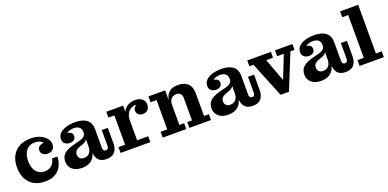

<svg xmlns="http://www.w3.org/2000/svg" viewBox="-7 -1465 4564 2260"><g transform="rotate(-20 2274.5 -334.5)"><path d="M289 13Q213 13 154.5 -18Q96 -49 63.5 -110Q31 -171 31 -257Q31 -343 64.5 -402.5Q98 -462 157.5 -492.5Q217 -523 297 -523L327 -462Q278 -462 245.5 -438.5Q213 -415 196.5 -373.5Q180 -332 180 -278Q180 -226 197 -186Q214 -146 246.5 -123.5Q279 -101 324 -101Q354 -101 377 -110.5Q400 -120 416 -136Q432 -152 442 -172.5Q452 -193 455 -215H522Q521 -166 505.5 -124Q490 -82 461 -51.5Q432 -21 389 -4Q346 13 289 13ZM428 -285Q391 -285 368.5 -304Q346 -323 346 -353Q346 -389 374.5 -406.5Q403 -424 451 -423V-380Q444 -402 428.5 -421Q413 -440 388 -451Q363 -462 327 -462L297 -523Q362 -523 411.5 -502Q461 -481 489 -446.5Q517 -412 517 -370Q517 -331 493 -308Q469 -285 428 -285Z M715 -314Q682 -314 656.5 -333Q631 -352 631 -390Q631 -435 662 -465Q693 -495 743.5 -509.5Q794 -524 852 -524Q948 -524 999 -484Q1050 -444 1049 -362L909 -379Q909 -422 884 -442.5Q859 -463 816 -463Q788 -463 763.5 -455Q739 -447 722.5 -432Q706 -417 699 -394V-436Q740 -436 765 -422.5Q790 -409 790 -376Q790 -347 770 -330.5Q750 -314 715 -314ZM1058 12Q989 12 956.5 -26.5Q924 -65 924 -134V-164H907V-293H903L909 -335V-379L1049 -362V-128Q1049 -110 1058 -99Q1067 -88 1083 -88Q1101 -88 1110 -99Q1119 -110 1119 -128V-329H1195V-135Q1195 -68 1162 -28Q1129 12 1058 12ZM751 11Q675 11 631.5 -26.5Q588 -64 588 -124Q588 -169 607.5 -198.5Q627 -228 662 -247Q697 -266 741 -277L826 -299Q853 -307 871 -316Q889 -325 899 -340Q909 -355 909 -379L912 -293H907Q901 -278 886 -266.5Q871 -255 845 -246L816 -236Q792 -228 776 -217.5Q760 -207 751.5 -192.5Q743 -178 743 -157Q743 -126 762 -108.5Q781 -91 812 -91Q838 -91 859.5 -102.5Q881 -114 894 -139.5Q907 -165 907 -206L933 -197Q934 -125 912 -79Q890 -33 849 -11Q808 11 751 11Z M1235 0V-73H1318V-440H1243V-513H1454V-334L1469 -338V-73H1608V0ZM1429 -315Q1431 -394 1455.5 -440.5Q1480 -487 1520 -507Q1560 -527 1608 -527Q1661 -527 1693.5 -499.5Q1726 -472 1726 -427Q1726 -389 1703.5 -365Q1681 -341 1641 -341Q1606 -341 1585.5 -359Q1565 -377 1565 -406Q1565 -441 1588 -458.5Q1611 -476 1660 -473L1655 -426Q1652 -448 1635.5 -459Q1619 -470 1591 -470Q1560 -470 1532 -453.5Q1504 -437 1486.5 -403Q1469 -369 1469 -315Z M2097 0V-73H2156V-353Q2156 -390 2137.5 -408Q2119 -426 2087 -426Q2064 -426 2043.5 -416Q2023 -406 2010.5 -384Q1998 -362 1998 -323H1975Q1975 -386 1991.5 -430.5Q2008 -475 2045 -498Q2082 -521 2145 -521Q2215 -521 2261 -482Q2307 -443 2307 -357V-73H2368V0ZM1763 0V-73H1846V-440H1771V-513H1980V-355L1998 -358V-73H2058V0Z M2547 -314Q2514 -314 2488.5 -333Q2463 -352 2463 -390Q2463 -435 2494 -465Q2525 -495 2575.5 -509.5Q2626 -524 2684 -524Q2780 -524 2831 -484Q2882 -444 2881 -362L2741 -379Q2741 -422 2716 -442.5Q2691 -463 2648 -463Q2620 -463 2595.5 -455Q2571 -447 2554.5 -432Q2538 -417 2531 -394V-436Q2572 -436 2597 -422.5Q2622 -409 2622 -376Q2622 -347 2602 -330.5Q2582 -314 2547 -314ZM2890 12Q2821 12 2788.5 -26.5Q2756 -65 2756 -134V-164H2739V-293H2735L2741 -335V-379L2881 -362V-128Q2881 -110 2890 -99Q2899 -88 2915 -88Q2933 -88 2942 -99Q2951 -110 2951 -128V-329H3027V-135Q3027 -68 2994 -28Q2961 12 2890 12ZM2583 11Q2507 11 2463.5 -26.5Q2420 -64 2420 -124Q2420 -169 2439.5 -198.5Q2459 -228 2494 -247Q2529 -266 2573 -277L2658 -299Q2685 -307 2703 -316Q2721 -325 2731 -340Q2741 -355 2741 -379L2744 -293H2739Q2733 -278 2718 -266.5Q2703 -255 2677 -246L2648 -236Q2624 -228 2608 -217.5Q2592 -207 2583.5 -192.5Q2575 -178 2575 -157Q2575 -126 2594 -108.5Q2613 -91 2644 -91Q2670 -91 2691.5 -102.5Q2713 -114 2726 -139.5Q2739 -165 2739 -206L2765 -197Q2766 -125 2744 -79Q2722 -33 2681 -11Q2640 11 2583 11Z M3239 1 3060 -440H3009V-513H3305V-440H3220L3344 -103L3307 -104L3440 -440H3356V-513H3574V-440H3523L3344 1Z M3710 -314Q3677 -314 3651.5 -333Q3626 -352 3626 -390Q3626 -435 3657 -465Q3688 -495 3738.5 -509.5Q3789 -524 3847 -524Q3943 -524 3994 -484Q4045 -444 4044 -362L3904 -379Q3904 -422 3879 -442.5Q3854 -463 3811 -463Q3783 -463 3758.5 -455Q3734 -447 3717.5 -432Q3701 -417 3694 -394V-436Q3735 -436 3760 -422.5Q3785 -409 3785 -376Q3785 -347 3765 -330.5Q3745 -314 3710 -314ZM4053 12Q3984 12 3951.5 -26.5Q3919 -65 3919 -134V-164H3902V-293H3898L3904 -335V-379L4044 -362V-128Q4044 -110 4053 -99Q4062 -88 4078 -88Q4096 -88 4105 -99Q4114 -110 4114 -128V-329H4190V-135Q4190 -68 4157 -28Q4124 12 4053 12ZM3746 11Q3670 11 3626.5 -26.5Q3583 -64 3583 -124Q3583 -169 3602.5 -198.5Q3622 -228 3657 -247Q3692 -266 3736 -277L3821 -299Q3848 -307 3866 -316Q3884 -325 3894 -340Q3904 -355 3904 -379L3907 -293H3902Q3896 -278 3881 -266.5Q3866 -255 3840 -246L3811 -236Q3787 -228 3771 -217.5Q3755 -207 3746.5 -192.5Q3738 -178 3738 -157Q3738 -126 3757 -108.5Q3776 -91 3807 -91Q3833 -91 3854.5 -102.5Q3876 -114 3889 -139.5Q3902 -165 3902 -206L3928 -197Q3929 -125 3907 -79Q3885 -33 3844 -11Q3803 11 3746 11Z M4229 0V-73H4308V-609H4233V-682H4460V-73H4533V0Z"/></g></svg>

Font: Montagu Slab 144pt SemiBold
Style: Regular
Weight: 600
Version: Version 1.000